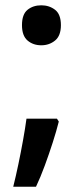

<svg xmlns="http://www.w3.org/2000/svg" viewBox="-20 -573 316 725"><path d="M63 -478Q63 -519 84 -536Q105 -553 136 -553Q166 -553 188 -536Q210 -519 210 -478Q210 -438 188 -420Q166 -402 136 -402Q105 -402 84 -420Q63 -438 63 -478ZM202 -114Q193 -78 179 -34.5Q165 9 149 52.5Q133 96 116 132H30Q40 92 49.5 46.5Q59 1 67 -43.5Q75 -88 80 -125H195Z"/></svg>

Font: Noto Sans Thai Looped UI Medium
Style: Regular
Weight: 500
Designer: Cadson Demak Team
Foundry: Cadson Demak Co., Ltd.
Version: Version 1.000; ttfautohint (v1.8.4.7-5d5b)